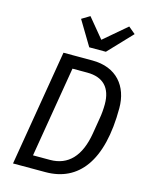

<svg xmlns="http://www.w3.org/2000/svg" viewBox="-137 -1031 873 1117"><g transform="rotate(15 300.0 -472.5)"><path d="M52.6 0H248.2C445 0 566.8 -149.5 566.8 -470.5C566.8 -602.3 490.1 -698.2 343.4 -698.2H169.4ZM152.7 -75.6 244 -622.2H333.1C429 -622.2 479.4 -570 479.4 -470.9C479.4 -443.5 476.6 -410.5 472.3 -386.4L456 -288C432.5 -147.7 364.3 -75.6 255 -75.6ZM217.3 -915.1 306.1 -767.4H406.2L541.2 -909.8L499.6 -944.6L362.6 -827.8L266 -944.6Z"/></g></svg>

Font: Margiela Mono Italic Text It
Style: Regular
Weight: 400
Designer: Mike Abbink, Paul van der Laan, Pieter van Rosmalen
Foundry: Bold Monday
Version: Version 2.003 2021